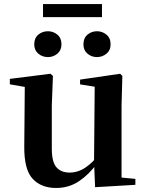

<svg xmlns="http://www.w3.org/2000/svg" viewBox="-20 -908 718 944"><path d="M215.8 -627.3Q188.5 -627.3 168.5 -644Q148.4 -660.8 148.4 -690Q148.4 -721 168.5 -737.7Q188.5 -754.4 215.8 -754.4Q241.8 -754.4 262 -737.7Q282.2 -721 282.2 -690Q282.2 -660.8 262 -644Q241.8 -627.3 215.8 -627.3ZM456.9 -627.3Q430.1 -627.3 410.2 -644Q390.2 -660.8 390.2 -690Q390.2 -721 410.2 -737.7Q430.1 -754.4 456.9 -754.4Q482.9 -754.4 503.3 -737.7Q523.8 -721 523.8 -690Q523.8 -660.8 503.3 -644Q482.9 -627.3 456.9 -627.3ZM191.5 -823.9V-888.1H481.4V-823.9ZM255.7 16.2Q182.1 16.2 140.2 -29.3Q98.3 -74.7 99.3 -187.9L102 -497.7L132 -475.4L28.4 -493.5V-520.2L228 -545.4L240.2 -534.8L234.7 -388.7V-177.8Q234.7 -111 257.7 -85.3Q280.7 -59.5 321.8 -59.5Q364.7 -59.5 402.5 -85.8Q440.3 -112.1 469.6 -153.8L503.2 -103H456Q418.4 -51 368.8 -17.4Q319.2 16.2 255.7 16.2ZM447.6 12.4 442.4 -109.4V-111.9L445.6 -481.6L373.7 -493.2V-516.6L570.9 -545.4L581.6 -534.8L577.6 -388.7V-35L645.6 -28.5V0.7Z"/></svg>

Font: Noto Serif SC ExtraLight
Style: Regular
Weight: 200
Designer: Ryoko NISHIZUKA 西塚涼子 (kana & ideographs); Frank Grießhammer (Latin, Greek & Cyrillic); Wenlong ZHANG 张文龙 (bopomofo); San
Foundry: Adobe
Version: Version 2.002-H1;hotconv 1.1.0;makeotfexe 2.6.0